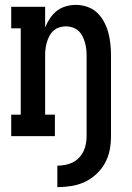

<svg xmlns="http://www.w3.org/2000/svg" viewBox="-20 -558 540 787"><path d="M215 209V121Q231 121 247 118Q263 115 277.5 108Q292 101 303.5 89Q315 77 322 62.5Q329 48 332 32Q335 16 335 0V-330Q335 -344 333.5 -357.5Q332 -371 328 -384.5Q324 -398 317.5 -410.5Q311 -423 301 -432Q291 -441 277.5 -445.5Q264 -450 250 -450Q236 -450 222.5 -445.5Q209 -441 199 -432Q189 -423 182.5 -410.5Q176 -398 172 -384.5Q168 -371 166.5 -357.5Q165 -344 165 -330V-88H205V0H26V-88H65V-442H26V-530H165V-446Q173 -465 185 -483Q197 -501 213 -513.5Q229 -526 249.5 -532Q270 -538 291 -538Q315 -538 338 -530Q361 -522 378 -506Q395 -490 406.5 -468.5Q418 -447 424 -424Q430 -401 432.5 -377.5Q435 -354 435 -330V0Q435 29 429.5 57.5Q424 86 410 111Q396 136 374.5 156Q353 176 327 188Q301 200 272.5 204.5Q244 209 215 209Z"/></svg>

Font: Iosevka Slab Semibold
Style: Regular
Weight: 600
Monospace: yes
Designer: Belleve Invis
Foundry: Belleve Invis
Version: Version 11.1.1; ttfautohint (v1.8.3)